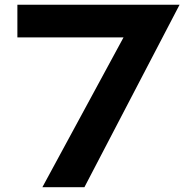

<svg xmlns="http://www.w3.org/2000/svg" viewBox="-20 -783 790 803"><path d="M157.2 0H333L731 -763.2H52.7V-626.5H496.6Z"/></svg>

Font: Krona One
Style: Regular
Weight: 400
Designer: Yvonne Schüttler
Foundry: Yvonne Schüttler
Version: Version 1.002